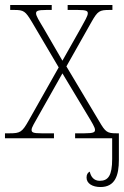

<svg xmlns="http://www.w3.org/2000/svg" viewBox="-22 -556 498 772"><path d="M-2 0H195V-20H145C110 -20 105 -24 105 -34C105 -44 117 -62 133 -91L229 -261L330 -93C348 -63 360 -44 360 -34C360 -25 356 -20 318 -20H280V0H429V83C429 150 413 171 379 171C355 171 343 154 339 134C331 138 326 145 326 158C326 182 350 196 382 196C441 196 456 149 456 87V-20H446C409 -20 402 -25 377 -68L245 -289L346 -468C371 -512 378 -516 419 -516H430V-536H250V-516H290C328 -516 331 -511 331 -502C331 -492 319 -472 303 -443L229 -312L153 -443C135 -473 123 -492 123 -502C123 -511 127 -516 165 -516H186V-536H19V-516H35C74 -516 80 -511 106 -468L214 -285L92 -69C67 -25 59 -20 17 -20H-2Z"/></svg>

Font: Noto Serif SemiCondensed Thin
Style: Regular
Weight: 100
Width: 4
Designer: Monotype Design Team
Foundry: Monotype Imaging Inc.
Version: Version 2.015